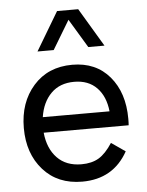

<svg xmlns="http://www.w3.org/2000/svg" viewBox="-54 -797 653 851"><g transform="rotate(-5 272.5 -371.5)"><path d="M279 -710 356 -582H428L326 -753H232L130 -582H202ZM505 -250C505 -327.3 484.7 -390 444 -438C403.3 -486 348 -510 278 -510C206 -510 148.3 -485.5 105 -436.5C61.7 -387.5 40 -325 40 -249C40 -173 61.5 -110.8 104.5 -62.5C147.5 -14.2 205.3 10 278 10C370 10 437.7 -29 481 -107L419 -150C399 -119.3 378.7 -97.8 358 -85.5C337.3 -73.2 311.7 -67 281 -67C235.7 -67 199.7 -80.8 173 -108.5C146.3 -136.2 130.7 -173.7 126 -221H504C504.7 -227.7 505 -237.3 505 -250ZM280 -434C322 -434 355.5 -421.2 380.5 -395.5C405.5 -369.8 420.3 -334.7 425 -290H128C134.7 -334 151 -369 177 -395C203 -421 237.3 -434 280 -434Z"/></g></svg>

Font: Orkney
Style: Regular
Weight: 400
Designer: Samuel Oakes and Alfredo Marco Pradil
Foundry: Alfredo Marco Pradil
Version: 1.0; ttfautohint (v1.5)